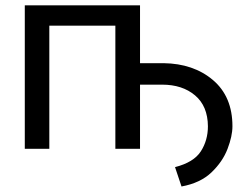

<svg xmlns="http://www.w3.org/2000/svg" viewBox="-20 -548 909 707"><path d="M71.3 0V-528.3H495.6V-315.4H582Q692.4 -314 764.2 -253.2Q835.9 -192.4 835.9 -83Q835.9 -46.9 817.9 0.2Q799.8 47.4 758.8 86.7Q717.8 126 648.4 138.7L624.5 67.4Q693.4 49.8 719.5 9.3Q745.6 -31.2 745.6 -83Q745.1 -157.2 698.2 -196.8Q651.4 -236.3 577.1 -236.3H495.6V0H404.8V-453.6H161.6V0Z"/></svg>

Font: Roboto21382017
Style: Regular
Weight: 400
Designer: Christian Robertson
Foundry: Google
Version: Version 2.138; 2017